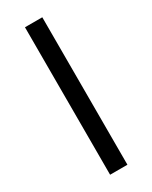

<svg xmlns="http://www.w3.org/2000/svg" viewBox="-186 -750 631 795"><g transform="rotate(-30 129.5 -352.5)"><path d="M88.1 0V-705H170.9V0Z"/></g></svg>

Font: Mulish ExtraLight
Style: Regular
Weight: 200
Designer: Vernon Adams
Foundry: Vernon Adams
Version: Version 3.603